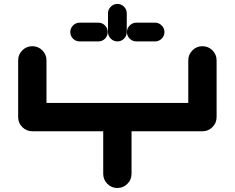

<svg xmlns="http://www.w3.org/2000/svg" viewBox="-20 -940 1174 960"><path d="M992.2 -709Q1021.5 -709 1042.2 -688.2Q1063 -667.5 1063 -638.2V-354.5Q1063 -325.2 1042.2 -304.4Q1021.5 -283.7 992.2 -283.7H637.7V-70.8Q637.7 -41.5 616.9 -20.8Q596.2 0 566.9 0Q537.6 0 516.8 -20.8Q496.1 -41.5 496.1 -70.8V-283.7H141.6Q112.3 -283.7 91.6 -304.4Q70.8 -325.2 70.8 -354.5V-638.2Q70.8 -667.5 91.6 -688.2Q112.3 -709 141.6 -709Q170.9 -709 191.7 -688.2Q212.4 -667.5 212.4 -638.2V-425.3H921.4V-638.2Q921.4 -667.5 942.1 -688.2Q962.9 -709 992.2 -709ZM613.8 -779.8Q613.8 -760.7 600.1 -746.8Q586.4 -732.9 566.9 -732.9Q547.9 -732.9 533.9 -746.8Q520 -760.7 520 -779.8V-873.5Q520 -892.6 533.9 -906.5Q547.9 -920.4 566.9 -920.4Q586.4 -920.4 600.1 -906.5Q613.8 -892.6 613.8 -873.5ZM661.6 -732.9Q642.6 -732.9 628.7 -746.6Q614.7 -760.3 614.7 -779.8Q614.7 -798.8 628.7 -812.7Q642.6 -826.7 661.6 -826.7H755.4Q774.4 -826.7 788.3 -812.7Q802.2 -798.8 802.2 -779.8Q802.2 -760.3 788.3 -746.6Q774.4 -732.9 755.4 -732.9ZM378.4 -732.9Q358.9 -732.9 345.2 -746.6Q331.5 -760.3 331.5 -779.8Q331.5 -798.8 345.2 -812.7Q358.9 -826.7 378.4 -826.7H471.7Q491.2 -826.7 504.9 -812.7Q518.6 -798.8 518.6 -779.8Q518.6 -760.3 504.9 -746.6Q491.2 -732.9 471.7 -732.9Z"/></svg>

Font: Robtronika
Style: Regular
Weight: 400
Designer: GGBot
Version: 1.00